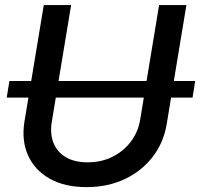

<svg xmlns="http://www.w3.org/2000/svg" viewBox="-20 -748 812 779"><path d="M772 -419.4 761.2 -352.1H7.3L18.1 -419.4ZM331.1 11.2Q242.2 11.2 181.4 -23.2Q120.6 -57.6 93.8 -117.7Q66.9 -177.7 79.1 -253.9L157.7 -727.5H268.6L190.4 -255.4Q182.1 -205.6 197 -168.2Q211.9 -130.9 247.3 -110.1Q282.7 -89.4 335.4 -89.4Q391.6 -89.4 436.8 -112.1Q481.9 -134.8 511.2 -173.8Q540.5 -212.9 548.8 -262.7L625.5 -727.5H736.3L656.7 -246.6Q644.5 -169.9 599.6 -111.8Q554.7 -53.7 485.8 -21.2Q417 11.2 331.1 11.2Z"/></svg>

Font: Inter 18pt Medium
Style: Italic
Weight: 500
Italic angle: -9.3988°
Designer: Rasmus Andersson
Foundry: rsms
Version: Version 4.001;git-66647c0bb